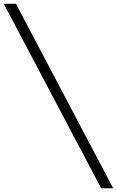

<svg xmlns="http://www.w3.org/2000/svg" viewBox="-34 -750 614 1008"><path d="M497.1 238.3 -14.2 -730H49.8L560.1 238.3Z"/></svg>

Font: Now
Style: Regular
Weight: 400
Designer: Alfredo Marco Pradil
Foundry: Alfredo Marco Pradil
Version: Version 1.200;hotconv 1.0.109;makeotfexe 2.5.65596